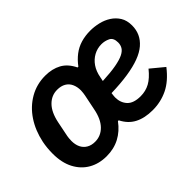

<svg xmlns="http://www.w3.org/2000/svg" viewBox="-97 -782 1043 1043"><g transform="rotate(-45 424.5 -261.0)"><path d="M245 -88Q290 -88 322 -121Q354 -154 366 -217L384 -305Q385 -312 386.5 -321Q388 -330 388 -340Q388 -368 378 -389.5Q368 -411 348 -422.5Q328 -434 299 -434Q255 -434 223 -401.5Q191 -369 178 -306L160 -217Q159 -211 158 -202Q157 -193 157 -182Q157 -154 167 -133Q177 -112 197 -100Q217 -88 245 -88ZM644 -439Q612 -439 584.5 -424Q557 -409 538.5 -382Q520 -355 513 -317L508 -292Q572 -295 612.5 -302.5Q653 -310 675 -321Q697 -332 706 -347Q715 -362 715 -381Q715 -417 692 -428Q669 -439 644 -439ZM588 12Q527 12 484.5 -10Q442 -32 418 -80H412Q379 -35 334.5 -11.5Q290 12 234 12Q176 12 131.5 -13.5Q87 -39 61.5 -87.5Q36 -136 36 -205Q36 -227 38 -248Q40 -269 44 -289Q59 -361 95.5 -416Q132 -471 186.5 -502.5Q241 -534 307 -534Q360 -534 399.5 -512.5Q439 -491 463 -441H469Q492 -472 519.5 -493Q547 -514 580.5 -524Q614 -534 653 -534Q684 -534 716 -526.5Q748 -519 774.5 -502Q801 -485 817.5 -458.5Q834 -432 834 -393Q834 -360 821.5 -332.5Q809 -305 783.5 -283Q758 -261 718 -246Q678 -231 622.5 -222.5Q567 -214 495 -212Q494 -203 493 -195.5Q492 -188 492 -182Q492 -141 516.5 -114.5Q541 -88 595 -88Q634 -88 666 -105.5Q698 -123 731 -164L806 -102Q758 -40 704 -14Q650 12 588 12Z"/></g></svg>

Font: IBM Plex Sans SemiBold
Style: Italic
Weight: 600
Italic angle: -11.31°
Designer: Mike Abbink, Paul van der Laan, Pieter van Rosmalen
Foundry: Bold Monday
Version: Version 3.201